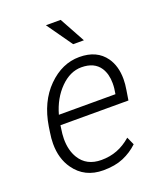

<svg xmlns="http://www.w3.org/2000/svg" viewBox="-138 -821 761 917"><g transform="rotate(-20 242.0 -362.5)"><path d="M228.5 10Q133.5 10 82.5 -62.5Q45 -115 45 -191Q45 -218.5 50 -248.5L54 -275.5Q73 -395.5 144.5 -466.8Q216 -538 304 -538Q393 -538 436 -477Q467 -433 467 -367Q467 -341.5 462 -312.5L454 -262.5H108.5L107 -252Q101.5 -217.5 101.5 -195Q101.5 -137 126 -97Q161 -39.5 236.5 -39.5Q280 -39.5 317 -53.8Q354 -68 388 -97.5L406 -57.5Q373.5 -26.5 330.8 -8.2Q288 10 228.5 10ZM406 -312Q409 -329 410.2 -340.2Q411.5 -351.5 411.5 -366Q411.5 -412.5 391 -444.5Q362 -488.5 296.5 -488.5Q239 -488.5 189.5 -438.8Q140 -389 118.5 -312ZM352.5 -605.5H298L206.5 -735H281.5Z"/></g></svg>

Font: Roberto Sans Light
Style: Italic
Weight: 300
Italic angle: -11°
Designer: Google
Version: Version 1.00;June 11, 2020;FontCreator 12.0.0.2522 64-bit; t